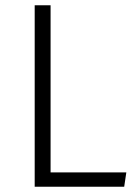

<svg xmlns="http://www.w3.org/2000/svg" viewBox="-20 -705 517 725"><path d="M171 -685H111V0H449L457 -54H171Z"/></svg>

Font: FiraGO Light
Style: Regular
Weight: 300
Designer: bBox Type
Foundry: bBox Type GmbH
Version: Version 1.001;PS 001.001;hotconv 1.0.88;makeotf.lib2.5.64775